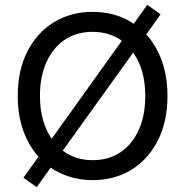

<svg xmlns="http://www.w3.org/2000/svg" viewBox="-20 -734 765 793"><path d="M131.7 39.2 76.7 0 139.2 -86.7Q98.3 -131.7 75.8 -195.4Q53.3 -259.2 53.3 -337.5Q53.3 -444.2 93.3 -522.1Q133.3 -600 203.3 -642.5Q273.3 -685 362.5 -685Q460 -685 532.5 -635.8L588.3 -714.2L643.3 -675L584.2 -591.7Q625 -547.5 648.3 -482.9Q671.7 -418.3 671.7 -337.5Q671.7 -231.7 631.7 -153.3Q591.7 -75 522.1 -32.5Q452.5 10 362.5 10Q313.3 10 269.6 -3.3Q225.8 -16.7 189.2 -41.7ZM193.3 -160.8 483.3 -565.8Q430.8 -602.5 362.5 -602.5Q296.7 -602.5 247.9 -570Q199.2 -537.5 172.1 -477.9Q145 -418.3 145 -337.5Q145 -283.3 157.5 -239.2Q170 -195 193.3 -160.8ZM362.5 -72.5Q429.2 -72.5 477.9 -105.4Q526.7 -138.3 553.3 -197.9Q580 -257.5 580 -337.5Q580 -446.7 530 -516.7L239.2 -111.7Q290.8 -72.5 362.5 -72.5Z"/></svg>

Font: Funnel Sans Light
Style: Regular
Weight: 400
Version: Version 1.000